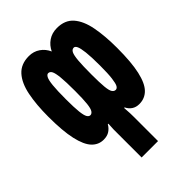

<svg xmlns="http://www.w3.org/2000/svg" viewBox="-223 -666 976 976"><g transform="rotate(-45 265.0 -178.0)"><path d="M369 -563Q426 -563 457.5 -527Q489 -491 501.5 -426Q514 -361 514 -275Q514 -172 500 -110Q486 -48 459 -20.5Q432 7 392 7Q369 7 352.5 -4Q336 -15 327 -34H323Q325 -4 325.5 6Q326 16 326 32V207H208V32Q208 16 208 6Q208 -4 210 -34H206Q196 -16 179 -4.5Q162 7 136 7Q99 7 73 -20.5Q47 -48 33 -110Q19 -172 19 -275Q19 -361 32 -426Q45 -491 77.5 -527Q110 -563 167 -563Q201 -563 227 -545Q253 -527 266 -497Q280 -527 306.5 -545Q333 -563 369 -563ZM359 -432Q346 -432 339 -418Q332 -404 329 -369.5Q326 -335 326 -271Q326 -213 329 -182Q332 -151 339.5 -140Q347 -129 358 -129Q368 -129 374.5 -140.5Q381 -152 385 -183.5Q389 -215 389 -273Q389 -336 385 -370.5Q381 -405 374.5 -418.5Q368 -432 359 -432ZM175 -432Q166 -432 159 -419Q152 -406 148.5 -372Q145 -338 145 -273Q145 -215 148.5 -183.5Q152 -152 159 -140.5Q166 -129 176 -129Q186 -129 193.5 -140Q201 -151 204.5 -182Q208 -213 208 -271Q208 -337 204.5 -371.5Q201 -406 194 -419Q187 -432 175 -432Z"/></g></svg>

Font: Noto Sans Mono Condensed Black
Style: Regular
Weight: 900
Width: 3
Designer: Monotype Design Team
Foundry: Monotype Imaging Inc.
Version: Version 2.014